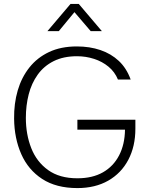

<svg xmlns="http://www.w3.org/2000/svg" viewBox="-20 -952 763 980"><path d="M375 8Q267 8 195.5 -38.5Q124 -85 88.5 -165.5Q53 -246 52 -346Q51 -424 70.5 -490.5Q90 -557 130 -607.5Q170 -658 230.5 -686.5Q291 -715 372 -715Q438 -715 492.5 -696.5Q547 -678 586.5 -641Q626 -604 647 -546H582Q566 -585 534 -611.5Q502 -638 460 -651.5Q418 -665 373 -665Q304 -665 254 -640Q204 -615 172.5 -571Q141 -527 126.5 -470.5Q112 -414 112 -350Q112 -266 139.5 -196Q167 -126 225.5 -84Q284 -42 375 -42Q452 -42 505.5 -72.5Q559 -103 588 -159Q617 -215 618 -290H375V-341H671V-295Q671 -205 635 -136.5Q599 -68 532.5 -30Q466 8 375 8ZM222 -793 340 -932H382L500 -793H443L360 -890L280 -793Z"/></svg>

Font: Onest ExtraLight
Style: Regular
Weight: 250
Designer: Dmitri Voloshin, Andrey Kudryavtsev
Foundry: Dmitri Voloshin, Andrey Kudryavtsev
Version: Version 1.000;gftools[0.9.33]